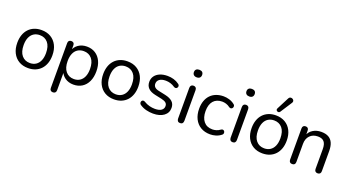

<svg xmlns="http://www.w3.org/2000/svg" viewBox="-61 -1488 4360 2396"><g transform="rotate(20 2119.0 -289.5)"><path d="M278.3 9Q207.5 9 155.2 -22Q103 -53 74.2 -109.8Q45.5 -166.6 45.5 -243.7Q45.5 -301.5 61.7 -347.9Q77.8 -394.2 108.6 -427.4Q139.3 -460.5 182.4 -478Q225.5 -495.5 278.3 -495.5Q349.4 -495.5 401.7 -464.5Q454 -433.5 482.8 -377Q511.5 -320.5 511.5 -243.5Q511.5 -185.7 495.2 -139.1Q479 -92.5 448.2 -59.3Q417.4 -26.2 374.7 -8.6Q332 9 278.3 9ZM278.3 -58Q323.5 -58 357 -79.5Q390.5 -101 408.8 -142.5Q427 -184 427 -243.4Q427 -333.5 386.8 -381Q346.5 -428.5 278.5 -428.5Q233.5 -428.5 200 -407.2Q166.5 -386 148.2 -344.8Q130 -303.5 130 -243.5Q130 -154 170.5 -106Q211 -58 278.3 -58Z M673.5 187Q653.5 187 642.8 176Q632 165 632 144.5V-451Q632 -472 642.8 -482.8Q653.5 -493.5 673 -493.5Q693 -493.5 703.8 -482.8Q714.5 -472 714.5 -451V-357L703.5 -372Q719.5 -428.5 767 -462Q814.5 -495.5 880.5 -495.5Q945.5 -495.5 993.8 -464.8Q1042 -434 1068.8 -377.8Q1095.5 -321.5 1095.5 -243.5Q1095.5 -166.5 1069 -109.5Q1042.5 -52.5 994.2 -21.8Q946 9 880.5 9Q815 9 767.8 -24.5Q720.5 -58 704 -113H715.5V144.5Q715.5 165 704.5 176Q693.5 187 673.5 187ZM862.5 -58Q907.5 -58 941 -79.5Q974.5 -101 992.8 -142.5Q1011 -184 1011 -243.5Q1011 -333.5 970.8 -381Q930.5 -428.5 862.5 -428.5Q817.5 -428.5 784 -407.2Q750.5 -386 732.2 -344.8Q714 -303.5 714 -243.5Q714 -154 754.5 -106Q795 -58 862.5 -58Z M1419.3 9Q1348.5 9 1296.2 -22Q1244 -53 1215.2 -109.8Q1186.5 -166.6 1186.5 -243.7Q1186.5 -301.5 1202.7 -347.9Q1218.8 -394.2 1249.6 -427.4Q1280.3 -460.5 1323.4 -478Q1366.5 -495.5 1419.3 -495.5Q1490.4 -495.5 1542.7 -464.5Q1595 -433.5 1623.8 -377Q1652.5 -320.5 1652.5 -243.5Q1652.5 -185.7 1636.2 -139.1Q1620 -92.5 1589.2 -59.3Q1558.4 -26.2 1515.7 -8.6Q1473 9 1419.3 9ZM1419.3 -58Q1464.5 -58 1498 -79.5Q1531.5 -101 1549.8 -142.5Q1568 -184 1568 -243.4Q1568 -333.5 1527.8 -381Q1487.5 -428.5 1419.5 -428.5Q1374.5 -428.5 1341 -407.2Q1307.5 -386 1289.2 -344.8Q1271 -303.5 1271 -243.5Q1271 -154 1311.5 -106Q1352 -58 1419.3 -58Z M1938 9Q1893.5 9 1848 -2Q1802.5 -13 1763 -39.5Q1752.5 -46.5 1748.5 -56.2Q1744.5 -66 1746 -75.8Q1747.5 -85.5 1754 -92.8Q1760.5 -100 1770.5 -101.5Q1780.5 -103 1792 -96.5Q1831 -73 1867.5 -63.8Q1904 -54.5 1940 -54.5Q1996.5 -54.5 2025.5 -75.2Q2054.5 -96 2054.5 -131Q2054.5 -159.5 2035.5 -175.5Q2016.5 -191.5 1976 -200.5L1884.5 -220Q1822 -233.5 1791 -265.8Q1760 -298 1760 -349Q1760 -393.5 1784 -426.5Q1808 -459.5 1851.2 -477.5Q1894.5 -495.5 1951 -495.5Q1995 -495.5 2034.5 -483.8Q2074 -472 2106 -448Q2116.5 -441 2120 -431.2Q2123.5 -421.5 2121 -411.8Q2118.5 -402 2111.5 -395.2Q2104.5 -388.5 2094.5 -387.5Q2084.5 -386.5 2072.5 -393.5Q2043 -413.5 2012.2 -422.8Q1981.5 -432 1951 -432Q1896 -432 1867.2 -410.2Q1838.5 -388.5 1838.5 -352.5Q1838.5 -325 1856 -307.5Q1873.5 -290 1911 -282L2002.5 -262.5Q2067.5 -248.5 2100.2 -218Q2133 -187.5 2133 -136Q2133 -69 2080 -30Q2027 9 1938 9Z M2296.5 5Q2276.5 5 2265.8 -7Q2255 -19 2255 -40V-446.5Q2255 -468.5 2265.8 -480Q2276.5 -491.5 2296.5 -491.5Q2316.5 -491.5 2327.5 -480Q2338.5 -468.5 2338.5 -446.5V-40Q2338.5 -19 2328 -7Q2317.5 5 2296.5 5ZM2296.5 -602.5Q2271 -602.5 2256.5 -616Q2242 -629.5 2242 -653Q2242 -677.5 2256.5 -690.2Q2271 -703 2296.5 -703Q2323 -703 2337 -690.2Q2351 -677.5 2351 -653Q2351 -629.5 2337 -616Q2323 -602.5 2296.5 -602.5Z M2696.5 9Q2623.5 9 2570.2 -22.8Q2517 -54.5 2488.2 -112Q2459.5 -169.5 2459.5 -246.5Q2459.5 -304.5 2475.8 -350.5Q2492 -396.5 2522.8 -428.8Q2553.5 -461 2597.5 -478.2Q2641.5 -495.5 2696.5 -495.5Q2732 -495.5 2771 -484.2Q2810 -473 2842.5 -447Q2853 -439.5 2855.8 -429.5Q2858.5 -419.5 2855.8 -409.5Q2853 -399.5 2845.8 -392.8Q2838.5 -386 2828 -385Q2817.5 -384 2805.5 -392Q2780 -411.5 2753.2 -419.5Q2726.5 -427.5 2701.5 -427.5Q2663.5 -427.5 2634.5 -415.2Q2605.5 -403 2585.5 -380Q2565.5 -357 2555.2 -323.2Q2545 -289.5 2545 -245.5Q2545 -158.5 2585.8 -108.8Q2626.5 -59 2701.5 -59Q2726.5 -59 2753 -66.8Q2779.5 -74.5 2805.5 -94Q2817.5 -102 2827.8 -100.8Q2838 -99.5 2845 -92.8Q2852 -86 2854.2 -76Q2856.5 -66 2853.5 -56Q2850.5 -46 2840.5 -39Q2808.5 -13.5 2770.2 -2.2Q2732 9 2696.5 9Z M2994.5 5Q2974.5 5 2963.8 -7Q2953 -19 2953 -40V-446.5Q2953 -468.5 2963.8 -480Q2974.5 -491.5 2994.5 -491.5Q3014.5 -491.5 3025.5 -480Q3036.5 -468.5 3036.5 -446.5V-40Q3036.5 -19 3026 -7Q3015.5 5 2994.5 5ZM2994.5 -602.5Q2969 -602.5 2954.5 -616Q2940 -629.5 2940 -653Q2940 -677.5 2954.5 -690.2Q2969 -703 2994.5 -703Q3021 -703 3035 -690.2Q3049 -677.5 3049 -653Q3049 -629.5 3035 -616Q3021 -602.5 2994.5 -602.5Z M3390.3 9Q3319.5 9 3267.2 -22Q3215 -53 3186.2 -109.8Q3157.5 -166.6 3157.5 -243.7Q3157.5 -301.5 3173.7 -347.9Q3189.8 -394.2 3220.6 -427.4Q3251.3 -460.5 3294.4 -478Q3337.5 -495.5 3390.3 -495.5Q3461.4 -495.5 3513.7 -464.5Q3566 -433.5 3594.8 -377Q3623.5 -320.5 3623.5 -243.5Q3623.5 -185.7 3607.2 -139.1Q3591 -92.5 3560.2 -59.3Q3529.4 -26.2 3486.7 -8.6Q3444 9 3390.3 9ZM3390.3 -58Q3435.5 -58 3469 -79.5Q3502.5 -101 3520.8 -142.5Q3539 -184 3539 -243.4Q3539 -333.5 3498.8 -381Q3458.5 -428.5 3390.5 -428.5Q3345.5 -428.5 3312 -407.2Q3278.5 -386 3260.2 -344.8Q3242 -303.5 3242 -243.5Q3242 -154 3282.5 -106Q3323 -58 3390.3 -58ZM3424 -556Q3417 -546 3407 -544.2Q3397 -542.5 3387.5 -547.2Q3378 -552 3374.2 -561.5Q3370.5 -571 3376.5 -583L3460 -745Q3467 -759.5 3478.2 -763.8Q3489.5 -768 3501 -765.2Q3512.5 -762.5 3520.8 -754.5Q3529 -746.5 3530.8 -735Q3532.5 -723.5 3524.5 -711.5Z M3785.5 7Q3765.5 7 3754.8 -4.2Q3744 -15.5 3744 -36V-451Q3744 -472 3754.8 -482.8Q3765.5 -493.5 3785 -493.5Q3804.5 -493.5 3815 -482.8Q3825.5 -472 3825.5 -451V-366L3814.5 -378.5Q3835.5 -436.5 3883.2 -466Q3931 -495.5 3992.5 -495.5Q4051 -495.5 4089.2 -474.5Q4127.5 -453.5 4146.5 -410.8Q4165.5 -368 4165.5 -303V-36Q4165.5 -15.5 4154.8 -4.2Q4144 7 4124 7Q4104 7 4093 -4.2Q4082 -15.5 4082 -36V-298Q4082 -365 4055.8 -396Q4029.5 -427 3972.5 -427Q3906.5 -427 3867 -386Q3827.5 -345 3827.5 -276.5V-36Q3827.5 7 3785.5 7Z"/></g></svg>

Font: Nunito ExtraLight
Style: Regular
Weight: 200
Designer: Vernon Adams
Foundry: Vernon Adams
Version: Version 3.602;April 4, 2023;FontCreator 14.0.0.2856 64-bit